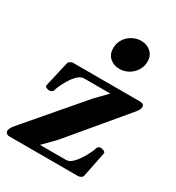

<svg xmlns="http://www.w3.org/2000/svg" viewBox="-188 -865 895 975"><g transform="rotate(30 259.0 -377.5)"><path d="M15.1 0Q4.8 0 -1.5 -5.9Q-7.8 -11.7 -7.8 -18.6Q-7.8 -27.3 -2.4 -37.6Q2.9 -47.9 13.7 -60.1L288.1 -380.4L351.1 -444.8H197.3Q179.2 -444.8 162.1 -429Q145 -413.1 131.1 -390.9Q117.2 -368.7 107.9 -348.4Q98.6 -328.1 96.7 -319.3Q94.7 -310.1 87.2 -306.6Q79.6 -303.2 71.8 -303.2Q66.4 -303.2 56.9 -307.4Q47.4 -311.5 49.3 -319.8L82.5 -465.3Q84 -474.1 92.5 -479.5Q100.9 -484.9 108.4 -485.4H496.6Q525.9 -485.4 525.9 -469.2Q525.9 -457.5 522.2 -450.7Q518.6 -443.8 511.2 -434.1L240.2 -110.4L171.9 -40.5H324.2Q342.4 -40.5 359.4 -56.4Q376.5 -72.3 390.9 -94.5Q405.3 -116.7 414.8 -137Q424.3 -157.2 426.8 -166Q431.2 -182.1 447.3 -182.1Q452.6 -182.1 464.1 -178Q475.6 -173.8 474.6 -165.5L445.3 -20Q444.3 -10.7 435.8 -5.6Q427.2 -0.5 419.9 0ZM327.1 -576.2Q293 -576.2 270.5 -596.9Q248 -617.7 248 -651.4Q248 -681.6 262.9 -705.1Q277.8 -728.5 302.2 -741.9Q326.7 -755.4 354 -755.4Q388.2 -755.4 410.9 -734.6Q433.6 -713.9 433.6 -680.2Q433.6 -650.9 418.7 -627.2Q403.8 -603.5 379.6 -589.8Q355.5 -576.2 327.1 -576.2Z"/></g></svg>

Font: Gelasio
Style: Italic
Weight: 400
Italic angle: -8.5°
Designer: Eben Sorkin
Foundry: Eben Sorkin
Version: Version 1.008